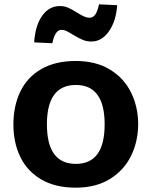

<svg xmlns="http://www.w3.org/2000/svg" viewBox="-20 -855 700 888"><path d="M42 0ZM42 -279Q42 -365 74 -431.5Q106 -498 171 -535.5Q236 -573 330 -573Q424 -573 489 -533Q554 -493 586.5 -426.5Q619 -360 619 -281Q619 -202 586.5 -135Q554 -68 489 -27.5Q424 13 330 13Q236 13 171 -25Q106 -63 74 -129Q42 -195 42 -279ZM464 -280Q464 -462 331 -462Q197 -462 197 -280Q197 -97 331 -97Q464 -97 464 -280ZM138 -659Q143 -737 175 -782Q207 -827 257 -827Q278 -827 296 -819Q314 -811 336 -797Q357 -784 369.5 -778.5Q382 -773 395 -773Q410 -773 420.5 -787.5Q431 -802 438 -835L522 -831Q517 -758 484 -710.5Q451 -663 403 -663Q381 -663 363 -670.5Q345 -678 318 -694Q299 -706 287.5 -711.5Q276 -717 265 -717Q250 -717 239.5 -702.5Q229 -688 222 -655Z"/></svg>

Font: Martel Sans ExtraBold
Style: Regular
Weight: 800
Designer: Dan Reynolds and Mathieu Réguer
Foundry: Dan Reynolds and Mathieu Réguer
Version: Version 1.002; ttfautohint (v1.1) -l 5 -r 5 -G 72 -x 0 -D la